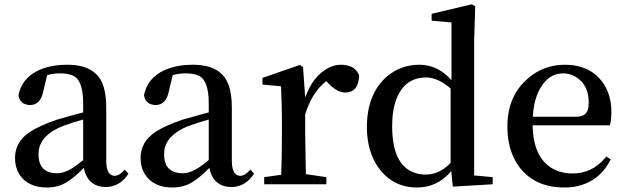

<svg xmlns="http://www.w3.org/2000/svg" viewBox="-20 -834 2835 869"><path d="M356.4 -109.4V-293Q312.5 -281.2 264.6 -263.7Q164.1 -223.6 155.3 -151.4Q154.3 -142.6 154.3 -134.8Q154.3 -60.5 220.7 -50.8Q230.5 -49.8 239.3 -49.8Q277.3 -49.8 326.2 -85.9Q339.8 -95.7 356.4 -109.4ZM544.9 -66.4 561.5 -47.9Q523.4 10.7 460.9 12.7Q387.7 12.7 364.3 -53.7Q361.3 -63.5 359.4 -74.2Q295.9 -9.8 252 4.9Q224.6 14.6 192.4 14.6Q104.5 14.6 66.4 -46.9Q47.9 -78.1 47.9 -119.1Q47.9 -191.4 114.3 -236.3Q157.2 -264.6 236.3 -292Q335.9 -320.3 356.4 -325.2V-366.2Q356.4 -464.8 315.4 -489.3Q292 -502 252 -502Q222.7 -502 193.4 -494.1L175.8 -419.9Q163.1 -359.4 116.2 -358.4Q70.3 -360.4 63.5 -402.3Q81.1 -493.2 181.6 -526.4Q227.5 -541 284.2 -541Q410.2 -541 444.3 -454.1Q460.9 -413.1 460.9 -349.6V-103.5Q461.9 -39.1 499 -38.1Q521.5 -39.1 544.9 -66.4Z M924.8 -109.4V-293Q880.9 -281.2 833 -263.7Q732.4 -223.6 723.6 -151.4Q722.7 -142.6 722.7 -134.8Q722.7 -60.5 789.1 -50.8Q798.8 -49.8 807.6 -49.8Q845.7 -49.8 894.5 -85.9Q908.2 -95.7 924.8 -109.4ZM1113.3 -66.4 1129.9 -47.9Q1091.8 10.7 1029.3 12.7Q956.1 12.7 932.6 -53.7Q929.7 -63.5 927.7 -74.2Q864.3 -9.8 820.3 4.9Q793 14.6 760.7 14.6Q672.9 14.6 634.8 -46.9Q616.2 -78.1 616.2 -119.1Q616.2 -191.4 682.6 -236.3Q725.6 -264.6 804.7 -292Q904.3 -320.3 924.8 -325.2V-366.2Q924.8 -464.8 883.8 -489.3Q860.4 -502 820.3 -502Q791 -502 761.7 -494.1L744.1 -419.9Q731.4 -359.4 684.6 -358.4Q638.7 -360.4 631.8 -402.3Q649.4 -493.2 750 -526.4Q795.9 -541 852.5 -541Q978.5 -541 1012.7 -454.1Q1029.3 -413.1 1029.3 -349.6V-103.5Q1030.3 -39.1 1067.4 -38.1Q1089.8 -39.1 1113.3 -66.4Z M1351.6 -530.3 1361.3 -392.6Q1396.5 -491.2 1467.8 -527.3Q1495.1 -541 1521.5 -541Q1585.9 -541 1604.5 -495.1Q1605.5 -492.2 1605.5 -491.2Q1602.5 -416 1542 -415Q1505.9 -416 1468.8 -454.1L1456.1 -466.8Q1391.6 -415 1361.3 -316.4V-232.4Q1361.3 -210.9 1364.3 -45.9L1457 -32.2V0H1175.8V-32.2L1252.9 -43Q1255.9 -127.9 1255.9 -232.4V-295.9Q1255.9 -352.5 1252 -443.4L1168 -451.2V-481.4L1336.9 -540Z M2019.5 -96.7V-433.6Q1960.9 -483.4 1909.2 -483.4Q1812.5 -483.4 1774.4 -386.7Q1754.9 -335 1754.9 -262.7Q1754.9 -81.1 1863.3 -49.8Q1883.8 -43.9 1906.2 -43.9Q1966.8 -43.9 2015.6 -92.8Q2017.6 -94.7 2019.5 -96.7ZM2126 -40 2210 -32.2V0L2029.3 10.7L2022.5 -59.6Q1960 14.6 1868.2 14.6Q1756.8 14.6 1692.4 -76.2Q1640.6 -149.4 1640.6 -258.8Q1640.6 -408.2 1730.5 -487.3Q1793.9 -541 1878.9 -541Q1963.9 -540 2023.4 -470.7V-732.4L1933.6 -740.2V-771.5L2115.2 -814.5L2130.9 -805.7L2126 -650.4Z M2391.6 -305.7H2587.9Q2635.7 -305.7 2642.6 -345.7Q2644.5 -356.4 2644.5 -371.1Q2644.5 -446.3 2591.8 -482.4Q2563.5 -502 2529.3 -502Q2460.9 -502 2421.9 -428.7Q2395.5 -378.9 2391.6 -305.7ZM2740.2 -266.6H2390.6Q2393.6 -108.4 2496.1 -63.5Q2530.3 -48.8 2571.3 -48.8Q2660.2 -48.8 2719.7 -120.1Q2722.7 -123 2724.6 -126L2744.1 -112.3Q2688.5 -2.9 2569.3 12.7Q2551.8 14.6 2534.2 14.6Q2396.5 14.6 2326.2 -84Q2276.4 -155.3 2276.4 -261.7Q2276.4 -400.4 2371.1 -480.5Q2442.4 -541 2536.1 -541Q2651.4 -541 2710 -458Q2747.1 -403.3 2747.1 -328.1Q2747.1 -288.1 2740.2 -266.6Z"/></svg>

Font: GenYoMin JP SemiBold
Style: Regular
Weight: 600
Version: Version 1.001;PS 1;hotconv 16.6.51;makeotf.lib2.5.65220 DEVE